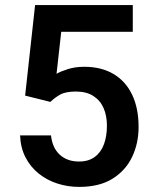

<svg xmlns="http://www.w3.org/2000/svg" viewBox="-20 -731 610 761"><path d="M79.6 -352.1 119.1 -710.9H506.3V-605H222.7L204.1 -438.5Q219.7 -447.8 248.8 -457Q277.8 -466.3 314 -466.3Q381.8 -466.3 429.9 -437.7Q478 -409.2 503.7 -355.7Q529.3 -302.2 529.3 -227.5Q529.3 -163.1 503.7 -109.1Q478 -55.2 426 -22.7Q374 9.8 293.9 9.8Q249 9.8 207.8 -3.4Q166.5 -16.6 133.8 -42.7Q101.1 -68.8 81.3 -106.9Q61.5 -145 59.6 -194.3H182.1Q187.5 -145 216.8 -117.9Q246.1 -90.8 293.5 -90.8Q331.1 -90.8 355.7 -109.1Q380.4 -127.4 392.1 -159.4Q403.8 -191.4 403.8 -232.9Q403.8 -272.5 390.4 -303Q377 -333.5 349.6 -350.8Q322.3 -368.2 281.2 -368.2Q240.2 -368.2 218.8 -356.2Q197.3 -344.2 179.7 -327.1Z"/></svg>

Font: Heebo SemiBold
Style: Regular
Weight: 600
Designer: Oded Ezer
Foundry: Ezer Type House
Version: Version 3.100